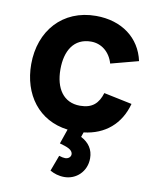

<svg xmlns="http://www.w3.org/2000/svg" viewBox="-88 -623 759 932"><g transform="rotate(10 291.5 -156.5)"><path d="M293 242C351 242 401 197 401 131C401 88 379 56 340 36L348 12.5C452 0.5 525.5 -61.5 553 -164L414 -193C398 -141 369 -112 308 -112C226 -112 184 -176 184 -270C184 -360 222 -428 308 -428C358 -428 401 -395 417 -339L553 -375C529 -486 437 -555 310 -555C145 -555 40 -434 40 -270C40 -121 124.5 -5 269 12.5L244 85C279 95 309 104 309 128C309 139 299 151 281 151C273 151 264 149 251 145L222 223C242 234 265 242 293 242Z"/></g></svg>

Font: Manrope ExtraBold
Style: Regular
Weight: 800
Designer: Mikhail Sharanda
Foundry: Mikhail Sharanda
Version: Version 4.505